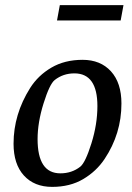

<svg xmlns="http://www.w3.org/2000/svg" viewBox="-20 -722 515 751"><path d="M452 -642H203L214 -702H463ZM33 -160Q33 -275 98 -378Q129 -427 181 -457.5Q233 -488 303 -488Q373 -488 414 -443Q455 -398 455 -317Q455 -199 389 -100Q357 -52 305.5 -21.5Q254 9 184 9Q114 9 73.5 -35.5Q33 -80 33 -160ZM127 -178Q127 -44 216 -44Q261 -44 294 -70Q314 -86 337.5 -161Q361 -236 361 -307Q361 -435 271 -435Q227 -435 194 -409Q174 -393 150.5 -318Q127 -243 127 -178Z"/></svg>

Font: Poly
Style: Italic
Weight: 400
Italic angle: -10°
Designer: Nicolas Silva
Foundry: Jose Nicolas Silva Schwarzenberg
Version: Version 1.003